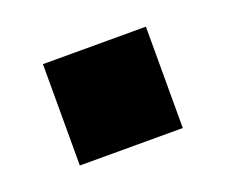

<svg xmlns="http://www.w3.org/2000/svg" viewBox="-45 -219 329 280"><g transform="rotate(-20 119.0 -78.5)"><path d="M39.8 -157.3V0H199.6V-157.3Z"/></g></svg>

Font: Overused Grotesk Light
Style: Regular
Weight: 300
Designer: RandomMaerks
Version: Version 0.005